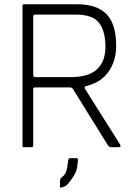

<svg xmlns="http://www.w3.org/2000/svg" viewBox="-20 -687 637 896"><path d="M144 -327H309Q393 -327 432.5 -363.5Q472 -400 472 -468Q472 -541 442.5 -580Q413 -619 333 -619H144Q136 -619 135 -611V-337Q136 -327 144 -327ZM306 -279H143Q135 -279 135 -271V-8Q135 0 128 0H90Q85 0 85 -7V-659Q85 -667 91 -667H341Q432 -667 477 -621Q522 -575 522 -473Q522 -418 500 -375Q478 -332 439 -308Q418 -295 381 -285Q371 -281 377 -272L539 -15Q549 0 531 0H498Q490 0 483 -10L321 -271Q316 -279 306 -279ZM260 157Q260 146 271 138Q281 131 287.5 116Q294 101 298 64Q299 51 308 51H335Q344 51 344 60Q341 97 335 113Q327 132 315 148Q297 173 289 179Q279 185 265 189Q260 190 260 182Z"/></svg>

Font: Vivano Light
Style: Regular
Weight: 300
Designer: Joe Prince, Josias Burgherr
Version: Version 2.064;September 19, 2022;FontCreator 14.0.0.2877 64-